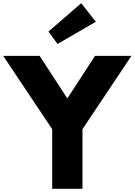

<svg xmlns="http://www.w3.org/2000/svg" viewBox="-50 -1172 836 1192"><path d="M251 -976 307 -899 545 -1037 454 -1152ZM-30 -825 274 -370V0H462V-370L766 -825H540L368 -561L196 -825Z"/></svg>

Font: Hussar Techniczny
Style: Bold 
Weight: 700
Foundry: Cannot Into Space Fonts
Version: Version 0.77